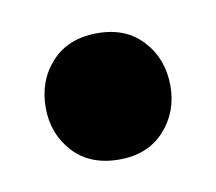

<svg xmlns="http://www.w3.org/2000/svg" viewBox="-35 -179 261 232"><g transform="rotate(-10 95.5 -62.5)"><path d="M19 -62Q19 -95 39.5 -117.5Q60 -140 96 -140Q131 -140 151.5 -117.5Q172 -95 172 -62Q172 -30 151.5 -7.5Q131 15 96 15Q60 15 39.5 -7.5Q19 -30 19 -62Z"/></g></svg>

Font: Baloo Thambi 2 SemiBold
Style: Regular
Weight: 600
Designer: Aadarsh Rajan and Ek Type
Foundry: Ek Type
Version: Version 1.640;hotconv 1.0.111;makeotfexe 2.5.65597; ttfautoh